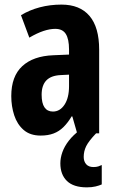

<svg xmlns="http://www.w3.org/2000/svg" viewBox="-20 -577 504 831"><path d="M246.1 -557.1Q325.7 -557.1 367.4 -508.1Q409.2 -459 409.2 -361.8V0H314L293 -73.2H290Q273.4 -45.4 254.6 -26.9Q235.8 -8.3 211.9 0.7Q188 9.8 155.8 9.8Q110.4 9.8 82.3 -14.6Q54.2 -39.1 41.5 -78.1Q28.8 -117.2 28.8 -161.1Q28.8 -246.6 76.2 -290.5Q123.5 -334.5 210.9 -337.9L278.8 -340.8V-362.8Q278.8 -407.7 264.9 -429.9Q251 -452.1 219.2 -452.1Q195.8 -452.1 168 -442.9Q140.1 -433.6 106.9 -414.1L70.8 -511.2Q107.9 -533.7 152.3 -545.4Q196.8 -557.1 246.1 -557.1ZM278.8 -253.9 242.2 -252Q200.7 -250 180.4 -228.8Q160.2 -207.5 160.2 -167Q160.2 -130.4 172.6 -112.3Q185.1 -94.2 209 -94.2Q239.7 -94.2 259.3 -124Q278.8 -153.8 278.8 -204.1ZM342.3 102.1Q342.3 121.6 353 133.8Q363.8 146 384.3 146Q397 146 405.3 143.3Q413.6 140.6 420.4 137.2V221.2Q409.7 226.1 393.6 230Q377.4 233.9 356 233.9Q298.3 233.9 269.8 206.3Q241.2 178.7 241.2 129.9Q241.2 106.4 250 81.5Q258.8 56.6 277.8 32Q296.9 7.3 327.1 -15.1L396 0Q363.8 33.7 353 55.7Q342.3 77.6 342.3 102.1Z"/></svg>

Font: Open Sans Condensed
Style: Regular
Weight: 400
Width: 3
Designer: Monotype Design Team
Foundry: Monotype Imaging Inc.
Version: Version 3.000